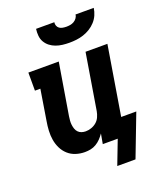

<svg xmlns="http://www.w3.org/2000/svg" viewBox="-161 -851 922 1098"><g transform="rotate(-20 300.0 -302.0)"><path d="M345 -610Q324 -610 303 -612.5Q282 -615 263 -622Q244 -629 228.5 -641Q213 -653 203 -670Q193 -687 191 -708Q189 -729 192 -750H303Q301 -739 305 -728.5Q309 -718 317.5 -712Q326 -706 337.5 -704Q349 -702 360 -702Q371 -702 383 -704Q395 -706 405.5 -712Q416 -718 423.5 -728Q431 -738 432 -750H543Q540 -728 531 -707.5Q522 -687 506.5 -670Q491 -653 471.5 -641Q452 -629 430.5 -622Q409 -615 387.5 -612.5Q366 -610 345 -610ZM471 146H360L416 0H325L336 -61Q325 -45 312 -31.5Q299 -18 283 -8.5Q267 1 249.5 4.5Q232 8 214 8Q186 8 159.5 -0.5Q133 -9 113 -27Q93 -45 81 -69.5Q69 -94 64.5 -121Q60 -148 61.5 -177Q63 -206 68 -234L98 -420H65V-530H250L198 -216Q196 -203 195 -190Q194 -177 195.5 -164.5Q197 -152 201 -140Q205 -128 213.5 -119Q222 -110 234 -106Q246 -102 259 -102Q276 -102 293.5 -108Q311 -114 325 -126Q339 -138 346.5 -155Q354 -172 357 -189L413 -530H546L477 -110H569Z"/></g></svg>

Font: Iosevka Slab XBdEx
Style: Italic
Weight: 800
Width: 7
Italic angle: -9°
Monospace: yes
Designer: Belleve Invis
Foundry: Belleve Invis
Version: Version 11.1.1; ttfautohint (v1.8.3)